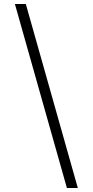

<svg xmlns="http://www.w3.org/2000/svg" viewBox="-20 -812 467 967"><path d="M55 -792H110L372 135H317Z"/></svg>

Font: Noto Sans Bengali UI Light
Style: Regular
Weight: 300
Designer: Jelle Bosma - Monotype Design Team
Foundry: Monotype Imaging Inc.
Version: Version 2.003; ttfautohint (v1.8.4.7-5d5b)